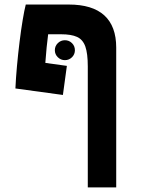

<svg xmlns="http://www.w3.org/2000/svg" viewBox="-20 -606 626 851"><path d="M369.1 224.6V-311.5Q369.1 -369.1 358.2 -399.9Q347.2 -430.7 321.5 -442.4Q295.9 -454.1 251 -454.1H193.4Q186 -397.5 181.6 -335.7Q177.2 -273.9 173.3 -212.9L48.3 -213.9Q50.3 -258.8 55.2 -313Q60.1 -367.2 66.7 -420.4Q73.2 -473.6 80.6 -517.6Q87.9 -561.5 94.2 -585.9H284.7Q389.6 -585.9 442.4 -537.8Q495.1 -489.7 495.1 -395V224.6ZM258.8 -185.1 48.3 -213.9 75.7 -341.8 276.4 -314ZM267.6 -339.4Q249.5 -339.4 236.3 -352.3Q223.1 -365.2 223.1 -383.3Q223.1 -401.9 236.3 -414.8Q249.5 -427.7 267.6 -427.7Q286.1 -427.7 299.1 -414.8Q312 -401.9 312 -383.3Q312 -365.2 299.1 -352.3Q286.1 -339.4 267.6 -339.4Z"/></svg>

Font: Cascadia Mono
Style: Regular
Weight: 400
Monospace: yes
Designer: Aaron Bell
Foundry: Saja Typeworks
Version: Version 2404.023